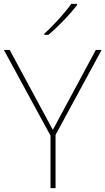

<svg xmlns="http://www.w3.org/2000/svg" viewBox="-20 -972 545 992"><path d="M378 -945V-952H348C319 -909 254 -838 209 -798V-792H230C283 -836 343 -900 378 -945ZM253 -301 30 -714H0L241 -271V0H267V-275L505 -714H475Z"/></svg>

Font: Noto Kufi Arabic Thin
Style: Regular
Weight: 100
Designer: Monotype Design Team, David Williams, Khaled Hosny
Foundry: Google LLC
Version: Version 2.109